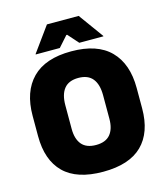

<svg xmlns="http://www.w3.org/2000/svg" viewBox="-123 -921 892 1032"><g transform="rotate(-15 323.5 -405.0)"><path d="M323.5 16.5Q178 16.5 106 -54.2Q34 -125 34 -259V-372Q34 -506.5 106.5 -580Q179 -653.5 323.5 -653.5Q468 -653.5 540.5 -580Q613 -506.5 613 -372V-259Q613 -125 541 -54.2Q469 16.5 323.5 16.5ZM323.5 -132.5Q377 -132.5 402.8 -163.2Q428.5 -194 428.5 -250V-381.5Q428.5 -441.5 402.8 -473.5Q377 -505.5 323.5 -505.5Q270 -505.5 244.2 -473.5Q218.5 -441.5 218.5 -381.5V-250Q218.5 -194 244.2 -163.2Q270 -132.5 323.5 -132.5ZM235.5 -827H412L512 -689V-686.5H378L326 -745H321.5L269.5 -686.5H135.5V-689Z"/></g></svg>

Font: Anek Tamil Medium ExtraBold
Style: Regular
Weight: 800
Version: Version 1.003